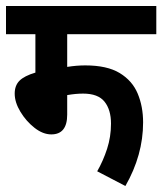

<svg xmlns="http://www.w3.org/2000/svg" viewBox="-20 -642 541 640"><path d="M204 -528V-419Q235 -424 264 -424Q337 -424 379 -398.5Q421 -373 439 -330Q457 -287 457 -234Q457 -125 398 -22L304 -71Q324 -106 337 -146Q350 -186 350 -230Q350 -276 328.5 -303Q307 -330 257 -330Q232 -330 204 -325V-260Q204 -194 151 -194Q123 -194 95 -216Q67 -238 48 -269.5Q29 -301 29 -330Q29 -357 45 -373Q61 -389 98 -400V-528H0V-622H501V-528Z"/></svg>

Font: Noto Sans Devanagari Condensed SemiBold
Style: Regular
Weight: 600
Width: 3
Designer: Jelle Bosma - Monotype Design Team
Foundry: Monotype Imaging Inc.
Version: Version 2.004; ttfautohint (v1.8.4.7-5d5b)